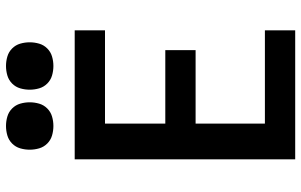

<svg xmlns="http://www.w3.org/2000/svg" viewBox="-202 -802 1004 640"><g transform="rotate(-90 300.0 -482.0)"><path d="M89 0V-735H519V-634H208V-433H453V-332H208V-101H519V0ZM400 -806Q384 -806 368.5 -810.5Q353 -815 341.5 -826.5Q330 -838 325.5 -853.5Q321 -869 321 -885Q321 -901 325.5 -916.5Q330 -932 341.5 -943.5Q353 -955 368.5 -959.5Q384 -964 400 -964Q416 -964 431.5 -959.5Q447 -955 458.5 -943.5Q470 -932 474.5 -916.5Q479 -901 479 -885Q479 -869 474.5 -853.5Q470 -838 458.5 -826.5Q447 -815 431.5 -810.5Q416 -806 400 -806ZM200 -806Q184 -806 168.5 -810.5Q153 -815 141.5 -826.5Q130 -838 125.5 -853.5Q121 -869 121 -885Q121 -901 125.5 -916.5Q130 -932 141.5 -943.5Q153 -955 168.5 -959.5Q184 -964 200 -964Q216 -964 231.5 -959.5Q247 -955 258.5 -943.5Q270 -932 274.5 -916.5Q279 -901 279 -885Q279 -869 274.5 -853.5Q270 -838 258.5 -826.5Q247 -815 231.5 -810.5Q216 -806 200 -806Z"/></g></svg>

Font: Iosevka Curly Extended
Style: Bold
Weight: 700
Width: 7
Monospace: yes
Designer: Belleve Invis
Foundry: Belleve Invis
Version: Version 11.1.0; ttfautohint (v1.8.3)